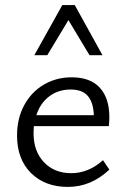

<svg xmlns="http://www.w3.org/2000/svg" viewBox="-20 -726 496 755"><path d="M47 -193Q47 -260 75 -312Q103 -364 152 -393Q201 -422 262 -422Q335 -422 372.5 -381Q410 -340 410 -265Q410 -252 408 -230H113L112 -202Q112 -131 153 -88Q194 -45 260 -45Q328 -45 385 -96L410 -59Q338 9 247 9Q157 9 102 -45.5Q47 -100 47 -193ZM249 -647 166 -509H115L225 -706H274L383 -509H332ZM349 -273Q347 -324 325 -349Q303 -374 258 -374Q209 -374 173.5 -347Q138 -320 123 -273Z"/></svg>

Font: LXGW Bright TC
Style: Regular
Weight: 400
Designer: Christian Thalmann (Catharsis Fonts)
Foundry: LXGW / Christian Thalmann (Catharsis Fonts) / Fontworks Inc.
Version: Version 5.501